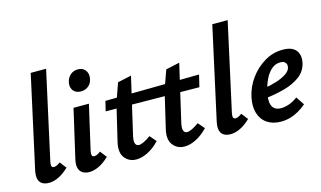

<svg xmlns="http://www.w3.org/2000/svg" viewBox="-86 -970 2077 1242"><g transform="rotate(-15 953.0 -349.0)"><path d="M111 7Q86 7 68 -3Q50 -13 43.5 -35Q37 -57 44 -92L180 -711H283L154 -124Q150 -106 152.5 -95Q155 -84 169 -84Q177 -84 186.5 -88Q196 -92 211 -103L245 -59Q211 -26 177 -9.5Q143 7 111 7Z M381 7Q357 7 338.5 -3.5Q320 -14 313 -36.5Q306 -59 314 -95L389 -421H492L424 -124Q420 -106 422.5 -95Q425 -84 439 -84Q447 -84 456.5 -88Q466 -92 481 -103L515 -59Q481 -26 447 -9.5Q413 7 381 7ZM464 -511Q441 -511 425.5 -521.5Q410 -532 404 -550Q398 -568 403 -590Q409 -618 429.5 -636Q450 -654 480 -654Q503 -654 518 -643Q533 -632 539 -613.5Q545 -595 540 -572Q534 -544 513.5 -527.5Q493 -511 464 -511Z M1020 7Q971 7 942.5 -29.5Q914 -66 930 -134L988 -380L1033 -506L1125 -526L1037 -146Q1029 -110 1036 -94.5Q1043 -79 1059 -79Q1073 -79 1093.5 -89Q1114 -99 1139 -117L1176 -74Q1138 -34 1097 -13.5Q1056 7 1020 7ZM697 7Q648 7 619.5 -29.5Q591 -66 607 -134L665 -378L710 -506L802 -526L714 -146Q706 -110 713 -94.5Q720 -79 736 -79Q750 -79 770.5 -89Q791 -99 816 -117L853 -74Q815 -34 774 -13.5Q733 7 697 7ZM1210 -339 584 -345 600 -411 1229 -419Z M1327 7Q1302 7 1284 -3Q1266 -13 1259.5 -35Q1253 -57 1260 -92L1396 -711H1499L1370 -124Q1366 -106 1368.5 -95Q1371 -84 1385 -84Q1393 -84 1402.5 -88Q1412 -92 1427 -103L1461 -59Q1427 -26 1393 -9.5Q1359 7 1327 7Z M1664 13Q1609 13 1571.5 -12.5Q1534 -38 1520 -84Q1506 -130 1519 -191Q1533 -256 1573 -311Q1613 -366 1670 -400Q1727 -434 1793 -434Q1837 -434 1861.5 -418.5Q1886 -403 1894 -376.5Q1902 -350 1895 -318Q1883 -264 1838.5 -231.5Q1794 -199 1732 -182.5Q1670 -166 1605 -159L1610 -223Q1660 -231 1700 -244Q1740 -257 1765.5 -274.5Q1791 -292 1796 -312Q1799 -321 1797 -332Q1795 -343 1785.5 -351Q1776 -359 1756 -359Q1722 -359 1696 -335.5Q1670 -312 1653 -275.5Q1636 -239 1627 -199Q1618 -160 1620.5 -131Q1623 -102 1639.5 -86.5Q1656 -71 1687 -71Q1710 -71 1740 -81Q1770 -91 1798 -113L1835 -57Q1811 -36 1783 -20Q1755 -4 1725 4.5Q1695 13 1664 13Z"/></g></svg>

Font: Ysabeau
Style: Bold Italic
Weight: 700
Italic angle: -12°
Designer: Christian Thalmann (Catharsis Fonts)
Version: Version 2.002